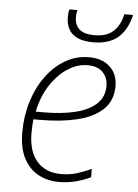

<svg xmlns="http://www.w3.org/2000/svg" viewBox="-53 -781 599 832"><g transform="rotate(5 246.0 -364.5)"><path d="M233 10Q186 10 146 -11Q106 -32 82 -76.5Q58 -121 58 -191Q58 -262 77.5 -325Q97 -388 132.5 -436.5Q168 -485 215.5 -512.5Q263 -540 319 -540Q376 -540 409.5 -508.5Q443 -477 443 -425Q443 -362 402.5 -323.5Q362 -285 291.5 -268Q221 -251 130 -251H101Q100 -240 99 -224Q98 -208 98 -191Q98 -111 136 -68Q174 -25 241 -25Q281 -25 313.5 -36Q346 -47 372 -59V-23Q347 -10 310.5 0Q274 10 233 10ZM108 -285H145Q220 -285 278.5 -299Q337 -313 370.5 -343.5Q404 -374 404 -422Q404 -458 381.5 -481.5Q359 -505 315 -505Q272 -505 230.5 -479Q189 -453 156 -404Q123 -355 108 -285ZM330 -606Q211 -606 211 -707Q211 -714 212 -723.5Q213 -733 215 -739H250Q248 -732 247 -724.5Q246 -717 246 -710Q246 -637 332 -637Q386 -637 415 -664Q444 -691 454 -739H492Q477 -674 438 -640Q399 -606 330 -606Z"/></g></svg>

Font: Noto Sans Disp ExtLt
Style: Italic
Weight: 200
Italic angle: -12°
Designer: Monotype Design Team
Foundry: Monotype Imaging Inc.
Version: Version 2.000;GOOG;noto-source:20170915:90ef993387c0